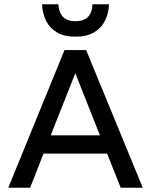

<svg xmlns="http://www.w3.org/2000/svg" viewBox="-20 -885 712 905"><path d="M19 0 284 -649H386L653 0H549L485 -161H185L122 0ZM219 -247H451L335 -540ZM494 -865Q492 -821 474.5 -786.5Q457 -752 422.5 -732Q388 -712 336 -712Q283 -712 249 -732Q215 -752 197.5 -786.5Q180 -821 178 -865H255Q258 -824 278 -804.5Q298 -785 336 -785Q374 -785 394 -804.5Q414 -824 416 -865Z"/></svg>

Font: Syne Med Modified
Style: Regular
Weight: 500
Designer: Lucas Descroix
Foundry: Bonjour Monde
Version: Version 2.200